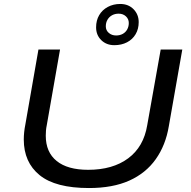

<svg xmlns="http://www.w3.org/2000/svg" viewBox="-20 -937 964 969"><path d="M429 12Q260 12 180 -53Q100 -118 100 -233Q100 -251 102 -270Q104 -289 108 -309L174 -687H283L216 -305Q213 -291 212 -277.5Q211 -264 211 -252Q211 -169 266 -124.5Q321 -80 425 -80Q549 -80 627 -138Q705 -196 723 -305L791 -687H900L832 -300Q816 -204 766 -133.5Q716 -63 632.5 -25.5Q549 12 429 12ZM557 -709Q517 -709 491 -734.5Q465 -760 465 -799Q465 -834 480.5 -860.5Q496 -887 524 -902Q552 -917 587 -917Q628 -917 654 -890.5Q680 -864 680 -825Q680 -791 664.5 -764.5Q649 -738 621 -723.5Q593 -709 557 -709ZM566 -758Q585 -758 599.5 -766Q614 -774 622 -788.5Q630 -803 630 -821Q630 -841 615.5 -854.5Q601 -868 579 -868Q560 -868 545.5 -860Q531 -852 522.5 -837.5Q514 -823 514 -804Q514 -784 529 -771Q544 -758 566 -758Z"/></svg>

Font: Archivo Expanded
Style: Italic
Weight: 400
Width: 7
Italic angle: -10°
Designer: Hector Gatti
Foundry: Omnibus-Type
Version: Version 2.001